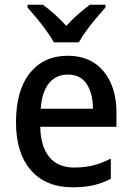

<svg xmlns="http://www.w3.org/2000/svg" viewBox="-20 -786 560 816"><path d="M268 -549Q366 -549 420.5 -482.5Q475 -416 475 -307V-247H151Q153 -162 190 -118Q227 -74 295 -74Q339 -74 375.5 -83Q412 -92 451 -112V-26Q414 -7 376 1.5Q338 10 288 10Q175 10 111.5 -62.5Q48 -135 48 -266Q48 -402 107 -475.5Q166 -549 268 -549ZM268 -469Q218 -469 188 -432Q158 -395 153 -324H375Q375 -387 349 -428Q323 -469 268 -469ZM209 -606Q197 -628 177.5 -655Q158 -682 136.5 -708Q115 -734 97 -754V-766H162Q186 -749 212 -725.5Q238 -702 262 -676Q287 -704 312 -725.5Q337 -747 362 -766H428V-754Q411 -735 389 -709Q367 -683 347 -655.5Q327 -628 315 -606Z"/></svg>

Font: Noto Sans Thai SemCond Med
Style: Regular
Weight: 500
Width: 4
Designer: Monotype Design Team
Foundry: Monotype Imaging Inc.
Version: Version 2.002; ttfautohint (v1.8.4.7-5d5b)